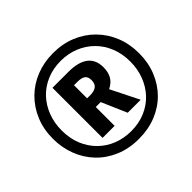

<svg xmlns="http://www.w3.org/2000/svg" viewBox="-167 -937 1160 1160"><g transform="rotate(-45 413.0 -357.0)"><path d="M262 -150V-578H398Q482 -578 525 -545.5Q568 -513 568 -448Q568 -406 551.5 -377Q535 -348 498 -330L588 -150H477L407 -311H365V-150ZM392 -385Q425 -385 443.5 -398.5Q462 -412 462 -444Q462 -472 446 -484.5Q430 -497 392 -497H365V-385ZM414 10Q329 10 261 -19Q193 -48 145 -98.5Q97 -149 71.5 -216Q46 -283 46 -358Q46 -439 74 -506Q102 -573 151.5 -622Q201 -671 268 -697.5Q335 -724 413 -724Q493 -724 560 -696.5Q627 -669 676.5 -619Q726 -569 753 -502Q780 -435 780 -355Q780 -276 753 -209Q726 -142 677.5 -93Q629 -44 562 -17Q495 10 414 10ZM414 -56Q480 -56 534 -79Q588 -102 626.5 -143Q665 -184 686 -239Q707 -294 707 -358Q707 -424 685 -479Q663 -534 623 -574Q583 -614 529 -636Q475 -658 412 -658Q347 -658 292.5 -635Q238 -612 199.5 -571Q161 -530 140 -475Q119 -420 119 -356Q119 -288 141.5 -233Q164 -178 204.5 -138Q245 -98 298.5 -77Q352 -56 414 -56Z"/></g></svg>

Font: Noto Sans Khmer ExtraCondensed
Style: Bold
Weight: 700
Width: 2
Designer: Danh Hong and the Monotype Design Team
Foundry: Monotype Imaging Inc.
Version: Version 2.004